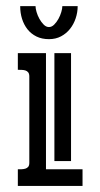

<svg xmlns="http://www.w3.org/2000/svg" viewBox="-20 -616 332 636"><path d="M39.1 -439.9H132.3V-55.2H253.4V0H39.1V-55.2Q44.9 -55.2 51.8 -55.4Q58.6 -55.7 64.2 -57.4Q69.8 -59.1 73.5 -63.5Q77.1 -67.9 77.1 -76.7V-362.8Q77.1 -371.6 73.5 -376.2Q69.8 -380.9 64.2 -382.6Q58.6 -384.3 52 -384.5Q45.4 -384.8 39.1 -384.8ZM215.3 -439.9V-82.5H160.2V-439.9ZM142.1 -486.3Q118.7 -486.3 100.8 -495.1Q83 -503.9 71 -519Q59.1 -534.2 53 -553.7Q46.9 -573.2 46.9 -595.2V-595.7H97.7Q97.7 -587.9 101.1 -576.2Q104.5 -564.5 110.6 -553.5Q116.7 -542.5 124.8 -534.4Q132.8 -526.4 142.1 -526.4Q151.4 -526.4 159.4 -534.4Q167.5 -542.5 173.6 -553.5Q179.7 -564.5 183.1 -576.2Q186.5 -587.9 186.5 -595.7H237.3Q237.3 -575.2 230.7 -555.4Q224.1 -535.6 211.9 -520.3Q199.7 -504.9 182.1 -495.6Q164.6 -486.3 142.1 -486.3Z"/></svg>

Font: Isar CAT
Style: Regular
Weight: 400
Designer: Digitized by Peter Wiegel
Foundry: CAT-Fonts, Peter Wiegel
Version: Version 1.000; ttfautohint (v1.3)